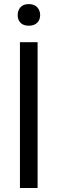

<svg xmlns="http://www.w3.org/2000/svg" viewBox="-20 -938 301 958"><path d="M167.6 -727.3V0H79.5V-727.3ZM68.2 -862.2Q68.2 -885.7 82 -901.6Q95.9 -917.6 123.6 -917.6Q151.3 -917.6 165.8 -901.6Q180.4 -885.7 180.4 -862.2Q180.4 -839.8 165.8 -824.8Q151.3 -809.7 123.6 -809.7Q95.9 -809.7 82 -824.8Q68.2 -839.8 68.2 -862.2Z"/></svg>

Font: Inter UI
Style: Regular
Weight: 400
Designer: Rasmus Andersson
Foundry: rsms
Version: Version 2.2